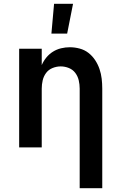

<svg xmlns="http://www.w3.org/2000/svg" viewBox="-20 -777 640 1012"><path d="M400 215V-310Q400 -332 395 -353.5Q390 -375 377 -392.5Q364 -410 343 -418.5Q322 -427 300 -427Q278 -427 257 -418.5Q236 -410 223 -392.5Q210 -375 205 -353.5Q200 -332 200 -310V0H81V-520H200V-434Q209 -455 224 -473.5Q239 -492 259 -504.5Q279 -517 302 -522.5Q325 -528 348 -528Q374 -528 400 -521Q426 -514 446.5 -498Q467 -482 481.5 -460Q496 -438 504.5 -413Q513 -388 516 -362Q519 -336 519 -310V215ZM251 -600 265 -757H365L334 -600Z"/></svg>

Font: Iosevka Fixed Extended
Style: Bold
Weight: 700
Width: 7
Monospace: yes
Designer: Belleve Invis
Foundry: Belleve Invis
Version: Version 24.1.1; ttfautohint (v1.8.4)